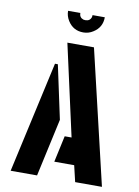

<svg xmlns="http://www.w3.org/2000/svg" viewBox="-92 -904 701 965"><g transform="rotate(10 258.0 -421.0)"><path d="M175.8 -841.8H238.3Q238.3 -818.4 259.8 -811.5Q265.6 -810.5 269.5 -810.5Q293 -810.5 299.8 -832Q300.8 -837.9 300.8 -841.8H363.3Q363.3 -790 319.3 -762.7Q296.9 -748 269.5 -748Q217.8 -748 190.4 -792Q175.8 -815.4 175.8 -841.8ZM31.2 0 157.2 -568.4H171.9L230.5 -294.9L166 0ZM239.3 -83 268.6 -217.8H303.7L200.2 -683.6H335.9L497.1 0H360.4L340.8 -83Z"/></g></svg>

Font: Post No Bills Colombo ExtraBold
Style: Regular
Weight: 800
Designer: Kosala Senevirathne, Siva Puranthara, Lasantha Premarathna, Tharique Azeez
Foundry: Mooniak
Version: Version 1.220 ; ttfautohint (v1.6)